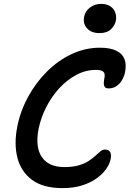

<svg xmlns="http://www.w3.org/2000/svg" viewBox="-20 -956 665 986"><path d="M301 10Q202 10 145 -32Q88 -74 69.5 -145.5Q51 -217 69 -307Q85 -387 125 -460Q165 -533 222 -589.5Q279 -646 348.5 -678.5Q418 -711 493 -711Q546 -711 577.5 -695.5Q609 -680 619.5 -652Q630 -624 622 -585Q618 -564 606.5 -544.5Q595 -525 577.5 -513.5Q560 -502 539 -502Q524 -502 518.5 -509Q513 -516 513 -528Q513 -540 516 -554Q519 -566 517 -576Q515 -586 505 -591.5Q495 -597 471 -597Q420 -597 372 -571.5Q324 -546 284.5 -503Q245 -460 217.5 -406Q190 -352 178 -294Q160 -199 195.5 -148.5Q231 -98 310 -98Q354 -98 384.5 -107Q415 -116 435.5 -129.5Q456 -143 470.5 -156.5Q485 -170 496 -179Q507 -188 519 -188Q539 -188 546 -174.5Q553 -161 548 -139Q544 -116 526 -89.5Q508 -63 477 -40.5Q446 -18 402 -4Q358 10 301 10ZM491 -786Q449 -786 427 -810.5Q405 -835 412 -870Q418 -900 443 -918Q468 -936 500 -936Q529 -936 547.5 -923Q566 -910 572.5 -890Q579 -870 575 -850Q571 -827 550.5 -806.5Q530 -786 491 -786Z"/></svg>

Font: Shantell Sans Medium
Style: Italic
Weight: 500
Italic angle: -11°
Designer: Stephen Nixon, Anya Danilova, Shantell Martin
Foundry: Arrow Type
Version: Version 1.011;[c5ecc13dd]